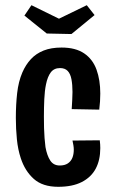

<svg xmlns="http://www.w3.org/2000/svg" viewBox="-20 -708 442 739"><path d="M204 11Q144 11 110 -19.5Q76 -50 60 -99Q49 -132 45 -172Q41 -212 41 -254Q41 -305 46 -349.5Q51 -394 66 -429Q79 -459 99 -480.5Q119 -502 148 -513.5Q177 -525 217 -525Q271 -525 304 -502.5Q337 -480 351.5 -440Q366 -400 366 -348Q366 -333 365 -317.5Q364 -302 362 -286L256 -288Q257 -306 258 -323Q259 -340 259 -354Q259 -382 255 -403Q251 -424 240.5 -435Q230 -446 211 -446Q188 -446 175.5 -429.5Q163 -413 157 -383Q152 -359 150.5 -326.5Q149 -294 149 -259Q149 -236 149.5 -215.5Q150 -195 151.5 -176.5Q153 -158 155 -142Q161 -109 173.5 -90Q186 -71 210 -71Q229 -71 241 -79Q253 -87 258.5 -100.5Q264 -114 264 -132Q264 -140 262.5 -149Q261 -158 259 -167L364 -168Q365 -160 365.5 -152.5Q366 -145 366 -138Q366 -92 348.5 -59Q331 -26 295 -7.5Q259 11 204 11ZM255 -577 160 -579 74 -648 101 -688 207 -636 314 -688 344 -650Z"/></svg>

Font: Truculenta
Style: Bold
Weight: 700
Designer: Ivan Castro, Eva Sanz & Omnibus-Type Team
Foundry: Omnibus-Type
Version: Version 1.002